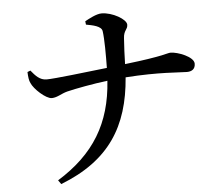

<svg xmlns="http://www.w3.org/2000/svg" viewBox="-56 -839 1112 957"><g transform="rotate(-5 500.0 -360.0)"><path d="M93 -516C94 -492 96 -473 103 -460C115 -430 173 -376 203 -376C232 -377 251 -394 282 -402C327 -413 413 -429 486 -438C472 -227 383 -79 198 35L212 55C457 -40 559 -202 578 -447C747 -459 847 -447 885 -447C908 -447 927 -457 927 -485C927 -520 847 -550 812 -550C793 -550 786 -537 581 -513C582 -555 584 -602 587 -642C589 -682 609 -683 609 -708C609 -735 540 -775 486 -775C460 -775 422 -754 402 -743L404 -726C437 -720 480 -712 484 -687C490 -647 490 -567 489 -502C383 -490 225 -471 185 -471C151 -471 130 -495 108 -522Z"/></g></svg>

Font: Noto Serif CJK SC SemiBold
Style: Regular
Weight: 600
Designer: Ryoko NISHIZUKA 西塚涼子 (kana & ideographs); Frank Grießhammer (Latin, Greek & Cyrillic); Wenlong ZHANG 张文龙 (bopomofo); San
Foundry: Adobe
Version: Version 2.001;hotconv 1.1.0;makeotfexe 2.6.0